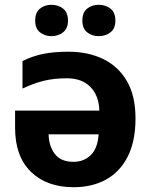

<svg xmlns="http://www.w3.org/2000/svg" viewBox="-20 -772 631 802"><path d="M266 -556Q348 -556 411 -525.5Q474 -495 510 -433.5Q546 -372 546 -277Q546 -182 513.5 -118Q481 -54 423 -22Q365 10 288 10Q175 10 109 -54.5Q43 -119 43 -238V-310H395Q393 -373 357.5 -409Q322 -445 259 -445Q206 -445 163 -434.5Q120 -424 74 -402V-517Q114 -537 158.5 -546.5Q203 -556 266 -556ZM392 -211H183Q184 -162 209 -129Q234 -96 287 -96Q330 -96 359 -124Q388 -152 392 -211ZM127 -686Q127 -720 147 -736Q167 -752 195 -752Q223 -752 243.5 -736Q264 -720 264 -686Q264 -653 243.5 -637Q223 -621 195 -621Q167 -621 147 -637Q127 -653 127 -686ZM324 -686Q324 -720 344 -736Q364 -752 393 -752Q421 -752 441.5 -736Q462 -720 462 -686Q462 -653 441.5 -637Q421 -621 393 -621Q364 -621 344 -637Q324 -653 324 -686Z"/></svg>

Font: Noto Sans
Style: Bold
Weight: 700
Designer: Monotype Design Team
Foundry: Monotype Imaging Inc.
Version: Version 2.000;GOOG;noto-source:20170915:90ef993387c0; ttfaut